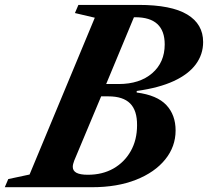

<svg xmlns="http://www.w3.org/2000/svg" viewBox="-85 -782 868 802"><path d="M-65 0 -50.5 -34 38.5 -53 311 -708 228 -727.5 242.5 -761.5H494.5Q630.5 -761.5 697 -721.5Q763.5 -681.5 763.5 -606.5Q763.5 -555 733 -513.5Q702.5 -472 641 -443.5Q579.5 -415 486 -402V-395.5Q571 -384.5 609.8 -343.2Q648.5 -302 648.5 -237Q648.5 -169.5 605 -115.8Q561.5 -62 483 -31Q404.5 0 300 0ZM282 -52Q343 -52 389 -78.2Q435 -104.5 461.2 -151Q487.5 -197.5 487.5 -259Q488 -320.5 458.5 -350Q429 -379.5 368 -379.5H337.5L225 -111Q219 -95.5 219 -85Q219 -68.5 234.5 -60.2Q250 -52 282 -52ZM358.5 -431H410.5Q498.5 -431 550.8 -476.2Q603 -521.5 603 -596.5Q603 -710 480 -710H474.5Z"/></svg>

Font: Libre Caslon Text
Style: Italic
Weight: 400
Italic angle: -22.583°
Designer: Pablo Impallari, Rodrigo Fuenzalida, Katja Schimmel
Foundry: Pablo Impallari, Rodrigo Fuenzalida
Version: Version 2.000